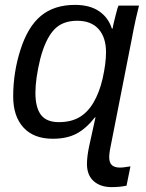

<svg xmlns="http://www.w3.org/2000/svg" viewBox="-20 -558 596 786"><path d="M427 84Q427 108 438 118Q449 128 471 128Q480 128 490.5 126.5Q501 125 514 123L498 202Q472 208 437 208Q391 208 363.5 183.5Q336 159 336 113Q336 99 338 82Q340 65 344 45L371 -78H369Q333 -32 293.5 -11Q254 10 196 10Q118 10 76 -36Q34 -82 34 -163Q34 -262 64 -355Q94 -449 148 -493.5Q202 -538 287 -538Q347 -538 385 -512.5Q423 -487 438 -441H441Q443 -454 446.5 -468Q450 -482 454 -498Q462 -530 465 -535H549Q544 -516 536 -480.5Q528 -445 518 -391L430 56Q427 76 427 84ZM221 -58Q270 -58 304 -77.5Q338 -97 362 -137Q387 -179 400 -236Q414 -298 414 -344Q414 -405 383.5 -439Q353 -473 296 -473Q235 -473 201 -436Q166 -398 145 -318Q125 -236 125 -178Q125 -118 147.5 -88Q170 -58 221 -58Z"/></svg>

Font: Libra Sans Modern
Style: Italic
Weight: 400
Italic angle: -12°
Foundry: Stefan Peev, Context Ltd
Version: Version 1.000